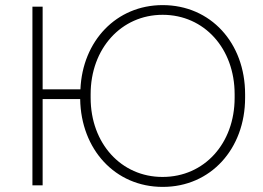

<svg xmlns="http://www.w3.org/2000/svg" viewBox="-20 -726 1032 752"><path d="M617 6H618C805 6 940 -143 940 -343V-357C940 -558 805 -706 617 -706C436 -706 303 -566 295 -376H147V-700H107V0H147V-338H294C297 -141 431 6 617 6ZM335 -357C335 -536 455 -668 617 -668C780 -668 899 -536 899 -357V-343C899 -164 780 -33 617 -33H616C455 -33 335 -164 335 -343Z"/></svg>

Font: Fixel Display ExtraLight
Style: Regular
Weight: 200
Designer: AlfaBravo + MacPaw
Foundry: Kyrylo Tkachov, Marchela Mozhyna, Serhii Makarenko, Maria Weinstein, Zakhar Kryvoshyya
Version: Version 1.211